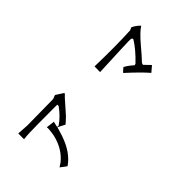

<svg xmlns="http://www.w3.org/2000/svg" viewBox="52 -1184 1737 1737"><g transform="rotate(-45 920.0 -316.0)"><path d="M737 -537Q739 -530 714 -508Q710 -505 709 -503Q620 -401 600 -380Q571 -351 542 -327L482 -358Q477 -360 473 -361L446 -272L445 -271Q393 -119 289 -48Q281 -52 230 -92L268 -117Q364 -194 396 -329Q400 -346 402 -363Q409 -412 405 -430Q416 -430 478 -421Q482 -420 486 -420Q486 -417 479 -392Q474 -377 475 -365H492Q562 -413 617 -490V-508L381 -507Q375 -507 369 -507Q245 -507 183 -499V-566Q184 -570 184 -573L290 -566Q294 -566 299 -566L621 -570Q631 -570 652 -580Q663 -585 666 -583Z M1659 -476Q1607 -443 1529 -350Q1466 -275 1444 -253Q1424 -233 1421 -223Q1420 -218 1421 -213L1475 -157V-154L1423 -110H1421Q1366 -175 1241 -289Q1248 -298 1280 -325Q1313 -310 1364 -265L1379 -269Q1473 -359 1522 -439Q1523 -456 1504 -457Q1488 -459 1413 -455Q1406 -455 1401 -455Q1166 -446 1101 -442L1099 -444L1100 -514Q1370 -507 1558 -517L1585 -529Q1624 -512 1659 -476Z"/></g></svg>

Font: cwTeXYen
Style: Medium
Weight: 500
Version: Version 1.17